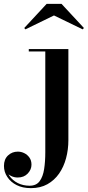

<svg xmlns="http://www.w3.org/2000/svg" viewBox="-120 -714 458 994"><path d="M40 260Q-3 260 -34 244.2Q-65 228.5 -82.2 202.2Q-99.5 176 -99.5 145Q-99.5 110.5 -78.5 90.8Q-57.5 71 -27.5 71Q-10.5 71 5.5 78.8Q21.5 86.5 32.2 101.5Q43 116.5 43 138.5Q43 164 23.5 184.5Q4 205 -28 205Q-47 205 -63 196.8Q-79 188.5 -88.8 175Q-98.5 161.5 -98.5 145H-87Q-87 173.5 -71 196.8Q-55 220 -27.8 233.8Q-0.5 247.5 33 247.5Q68 247.5 85.2 224Q102.5 200.5 108.5 161.2Q114.5 122 114.5 74.5Q114.5 27 114.5 -20.5V-447.5H29V-460H234V11.5Q234 60.5 222 105.2Q210 150 185.8 184.8Q161.5 219.5 125.2 239.8Q89 260 40 260ZM11.5 -562 5.5 -569 121.5 -694H198.5L314.5 -569L308 -562L159.5 -634Z"/></svg>

Font: Bodoni Moda 18pt SemiBold
Style: Regular
Weight: 600
Designer: Owen Earl
Foundry: indestructible type
Version: Version 2.005